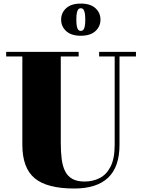

<svg xmlns="http://www.w3.org/2000/svg" viewBox="-20 -1040 796 1074"><path d="M740.5 -750V-724H648.5V-230Q648.5 -106.5 584.8 -46Q521 14.5 395 14.5Q243 14.5 174 -43Q105 -100.5 105 -230V-724H14.5V-750H420V-724H320V-240Q320 -190.5 325 -150.8Q330 -111 344 -82.8Q358 -54.5 384.5 -39.5Q411 -24.5 453.5 -24.5Q498.5 -24.5 536.8 -43.5Q575 -62.5 598.2 -107.5Q621.5 -152.5 621.5 -230V-724H534.5V-750ZM432 -840Q378.5 -840 350.2 -866Q322 -892 322 -930Q322 -968.5 350.2 -994.2Q378.5 -1020 432 -1020Q485.5 -1020 513.8 -994.2Q542 -968.5 542 -930Q542 -892 513.8 -866Q485.5 -840 432 -840ZM432 -867Q440.5 -867 446 -873Q451.5 -879 454.2 -893Q457 -907 457 -930Q457 -953.5 454.2 -967.5Q451.5 -981.5 446 -987.8Q440.5 -994 432 -994Q423.5 -994 418 -987.8Q412.5 -981.5 409.8 -967.5Q407 -953.5 407 -930Q407 -907 409.8 -893Q412.5 -879 418 -873Q423.5 -867 432 -867Z"/></svg>

Font: Bodoni Moda 9pt Black
Style: Regular
Weight: 900
Designer: Owen Earl
Foundry: indestructible type
Version: Version 2.005